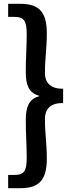

<svg xmlns="http://www.w3.org/2000/svg" viewBox="-20 -875 378 1013"><path d="M55 48H23V118H85C182 118 227 80 227 -38C227 -118 217 -173 217 -247C217 -291 238 -333 313 -331V-407C238 -405 217 -449 217 -489C217 -563 227 -619 227 -699C227 -817 182 -855 85 -855H23V-786H55C108 -786 121 -764 121 -693C121 -628 116 -572 116 -496C116 -420 135 -384 188 -369V-368C135 -353 116 -316 116 -241C116 -165 121 -109 121 -44C121 27 108 48 55 48Z"/></svg>

Font: Bithumb Trading Sans Semibold
Style: Regular
Weight: 600
Designer: Ham Hyungwon
Foundry: Bithumb
Version: Version 0.500;FEAKit 1.0